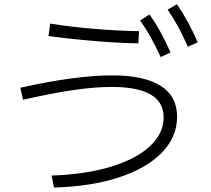

<svg xmlns="http://www.w3.org/2000/svg" viewBox="-20 -838 978 891"><path d="M739.3 -293.9Q739.3 -434.6 498 -434.6Q421.4 -434.6 321.3 -420.2Q221.2 -405.8 86.9 -375L74.2 -430.7Q199.7 -459 307.9 -473.6Q416 -488.3 499 -488.3Q648.9 -488.3 725.3 -439.9Q801.8 -391.6 801.8 -295.9Q801.8 -202.6 731 -129.6Q660.2 -56.6 530.5 -14.4Q400.9 27.8 230.5 32.2L219.7 -23.4Q374.5 -28.3 492.4 -63.7Q610.4 -99.1 674.8 -158.7Q739.3 -218.3 739.3 -293.9ZM205.1 -670.9 212.9 -728.5Q305.7 -713.4 417.5 -704.1Q529.3 -694.8 625 -693.4L622.1 -636.7Q532.2 -638.2 419.4 -647.5Q306.6 -656.7 205.1 -670.9ZM629.9 -743.2 673.8 -770.5Q701.7 -731.4 724.6 -689.7Q747.6 -647.9 771.5 -594.7L725.6 -573.2Q701.2 -626.5 678.5 -666.7Q655.8 -707 629.9 -743.2ZM757.8 -793 800.8 -818.4Q829.1 -777.8 851.8 -735.8Q874.5 -693.8 897.5 -641.6L851.6 -621.1Q827.6 -675.3 805.7 -715.6Q783.7 -755.9 757.8 -793Z"/></svg>

Font: Pretendard JP Light
Style: Regular
Weight: 300
Designer: Base glyphs from Inter by Rasmus Andersson; Hangeul glyphs from Noto Sans CJK(Source Han Sans) by Jang Soo-young and Kan
Foundry: Kil Hyung-jin
Version: Version 1.309